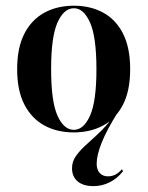

<svg xmlns="http://www.w3.org/2000/svg" viewBox="-20 -448 512 666"><path d="M304 197.6Q268.5 197.6 249.2 181Q229.8 164.5 229.8 135.5Q229.8 111.3 244.8 91.1Q259.7 71 283.5 50Q307.3 29 333.5 3.2Q359.7 -22.6 381.5 -58.9L389.5 -59.7Q350 3.2 332.7 46.8Q315.3 90.3 315.3 120.2Q315.3 140.3 325.8 152Q336.3 163.7 354.8 163.7Q382.3 163.7 403.2 138.7L406.5 146Q387.1 171 360.5 184.3Q333.9 197.6 304 197.6ZM235.5 11.3Q178.2 11.3 134.3 -12.5Q90.3 -36.3 64.9 -84.7Q39.5 -133.1 39.5 -208.1Q39.5 -283.1 64.9 -331.9Q90.3 -380.6 134.7 -404.4Q179 -428.2 236.3 -428.2Q293.5 -428.2 337.5 -404.4Q381.5 -380.6 406.5 -331.9Q431.5 -283.1 431.5 -208.1Q431.5 -133.1 406.5 -84.7Q381.5 -36.3 337.5 -12.5Q293.5 11.3 235.5 11.3ZM236.3 2.4Q270.2 2.4 292.3 -46.8Q314.5 -96 314.5 -208.1Q314.5 -320.2 292.3 -369.8Q270.2 -419.4 236.3 -419.4Q201.6 -419.4 179.4 -369.8Q157.3 -320.2 157.3 -208.1Q157.3 -96 179.4 -46.8Q201.6 2.4 236.3 2.4Z"/></svg>

Font: Playfair 144pt SemiCondensed
Style: Bold
Weight: 700
Width: 4
Designer: Claus Eggers Sørensen
Foundry: Claus Eggers Sørensen
Version: Version 2.203